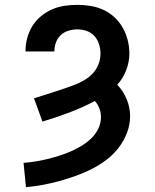

<svg xmlns="http://www.w3.org/2000/svg" viewBox="-20 -558 640 791"><path d="M87 213 77 113Q102 111 127 107Q152 103 176 97Q200 91 224 83.5Q248 76 271 66Q294 56 315.5 43Q337 30 355 13Q373 -4 384.5 -27Q396 -50 396 -75Q396 -94 389.5 -111Q383 -128 371 -142Q320 -115 265.5 -94.5Q211 -74 155 -57L120 -153Q141 -160 162.5 -166.5Q184 -173 205 -180Q226 -187 247 -194Q268 -201 288.5 -209Q309 -217 328.5 -228.5Q348 -240 363 -256.5Q378 -273 386 -294Q394 -315 394 -337Q394 -357 388 -376Q382 -395 369 -409.5Q356 -424 337 -430.5Q318 -437 299 -437Q280 -437 262 -431.5Q244 -426 230.5 -413.5Q217 -401 210.5 -383Q204 -365 204 -346Q204 -346 204 -346Q204 -346 204 -346H85Q85 -346 85 -346.5Q85 -347 85 -347Q85 -374 92 -400.5Q99 -427 113 -450Q127 -473 148 -490.5Q169 -508 193.5 -519Q218 -530 245 -534Q272 -538 299 -538Q326 -538 353.5 -533.5Q381 -529 406 -517.5Q431 -506 451.5 -487Q472 -468 485.5 -444Q499 -420 506 -393Q513 -366 513 -338Q513 -303 500 -269Q487 -235 463 -209Q488 -183 502 -149Q516 -115 516 -80Q516 -44 503 -10.5Q490 23 468.5 51Q447 79 418.5 100.5Q390 122 358.5 138Q327 154 293.5 166Q260 178 226 187.5Q192 197 157 203.5Q122 210 87 213Z"/></svg>

Font: Iosevka Slab Extended
Style: Bold
Weight: 700
Width: 7
Monospace: yes
Designer: Belleve Invis
Foundry: Belleve Invis
Version: Version 11.1.0; ttfautohint (v1.8.3)